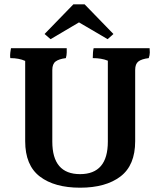

<svg xmlns="http://www.w3.org/2000/svg" viewBox="-20 -953 745 892"><path d="M347 -849 215 -771 187 -795 321 -933H373L507 -795L480 -771ZM675 -729Q676 -722 676 -709.5Q676 -697 671 -683Q638 -679 623 -667.5Q608 -656 608 -628V-297Q608 -185 539.5 -133Q471 -81 352 -81Q233 -81 165 -133Q97 -185 97 -297V-670Q68 -683 28 -683Q27 -687 27 -696.5Q27 -706 31 -729H290Q290 -722 290 -709.5Q290 -697 286 -683Q254 -679 238.5 -667.5Q223 -656 223 -628V-295Q223 -144 352 -144Q481 -144 481 -295V-671Q452 -683 411 -683Q411 -712 415 -729Z"/></svg>

Font: Halant Semibold
Style: Regular
Weight: 600
Version: Version 1.100;PS 1.0;hotconv 1.0.78;makeotf.lib2.5.61930; tt